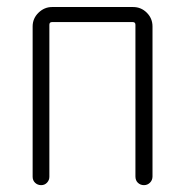

<svg xmlns="http://www.w3.org/2000/svg" viewBox="-20 -540 540 560"><path d="M75.2 -24.4V-462.9Q75.2 -486.3 92.3 -502.9Q109.4 -519.5 131.8 -519.5H368.2Q391.6 -519.5 408.2 -502.9Q424.8 -486.3 424.8 -462.9V-25.4Q424.8 -14.6 417.5 -7.3Q410.2 0 399.9 0Q389.6 0 382.3 -6.8Q375 -13.7 375 -25.4V-467.8Q375 -475.6 367.2 -475.6H131.8Q124 -475.6 124 -467.8V-24.4Q124 -14.6 117.2 -7.3Q110.4 0 100.1 0Q89.8 0 82.5 -6.8Q75.2 -13.7 75.2 -24.4Z"/></svg>

Font: Rounded Mgen+ 2m light
Style: Regular
Weight: 200
Designer: [Source Han Sans]
Ryoko NISHIZUKA  (kana & ideographs); Paul D. Hunt (Latin, Greek & Cyrillic); Wenlong ZHANG  (bopomofo
Version: Version 1.059.20150602